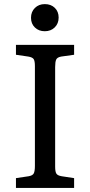

<svg xmlns="http://www.w3.org/2000/svg" viewBox="-20 -920 441 940"><path d="M199.2 -767.1Q169.9 -767.1 150.9 -785.4Q131.8 -803.7 131.8 -833Q131.8 -862.3 150.9 -881.1Q169.9 -899.9 199.2 -899.9Q229.5 -899.9 248.3 -881.6Q267.1 -863.3 267.1 -834Q267.1 -804.7 248 -785.9Q229 -767.1 199.2 -767.1ZM58.1 0V-47.9L120.1 -57.1Q140.1 -60.5 145.5 -71.5Q150.9 -82.5 150.9 -107.9V-596.2Q150.9 -621.1 145 -630.4Q139.2 -639.6 118.2 -643.1L58.1 -651.9V-700.2H342.8V-651.9L279.8 -643.1Q260.3 -639.6 255.1 -628.4Q250 -617.2 250 -591.8V-104Q250 -79.6 255.9 -70.1Q261.7 -60.5 282.2 -57.1L342.8 -47.9V0Z"/></svg>

Font: Literata Book
Style: Regular
Weight: 400
Designer: Latin by Veronika Burian and Jose Scaglione. Greek by Irene Vlachou. Cyrillic by Vera Evstafieva
Foundry: TypeTogether
Version: Version 2.003;PS 002.003;hotconv 1.0.88;makeotf.lib2.5.64775